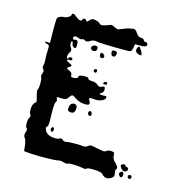

<svg xmlns="http://www.w3.org/2000/svg" viewBox="-112 -778 940 978"><g transform="rotate(15 358.0 -289.0)"><path d="M450 -670Q470 -674 473 -674Q485 -674 495 -657Q505 -640 520 -640Q535 -640 537 -633Q541 -625 549 -625Q557 -625 560 -618Q563 -611 558 -606Q552 -600 526 -600H500L497 -581Q494 -561 484 -559Q481 -558 454 -558Q326 -558 302 -564Q289 -566 274 -556Q258 -546 248 -553Q238 -559 234 -555Q230 -551 215 -556Q204 -560 197 -560Q187 -560 187 -550Q187 -542 193 -542Q195 -542 199 -543Q203 -544 205 -544Q211 -544 212 -540Q216 -535 216 -519Q216 -506 212 -503Q207 -500 199.5 -506.5Q192 -513 192 -521Q192 -531 187 -531Q182 -531 182 -521Q182 -508 190 -497Q198 -486 190 -474Q182 -463 182 -450Q182 -441 187 -441Q192 -441 192 -446Q192 -451 202 -451Q208 -451 210.5 -447.5Q213 -444 211 -440Q209 -436 203 -436H191Q187 -436 187 -431Q187 -427 201.5 -421Q216 -415 216 -411Q216 -406 207 -402Q198 -398 198 -393Q198 -388 212 -383Q227 -378 227 -365Q227 -357 229.5 -355Q232 -353 245 -354Q264 -355 264 -365Q264 -375 290 -376Q316 -377 316 -370Q316 -362 337 -362Q356 -362 369 -351Q381 -340 391 -346Q401 -352 405 -350Q410 -348 410 -338Q410 -321 400 -317Q392 -312 392 -310Q392 -306 408 -306H413Q424 -307 427 -305.5Q430 -304 429 -299Q428 -289 413.5 -282Q399 -275 381 -275Q374 -275 370 -276Q346 -279 346 -272Q346 -269 351.5 -259.5Q357 -250 354 -245Q352 -239 336 -239Q303 -239 279 -256Q266 -266 260 -266Q254 -266 244 -251Q235 -237 220 -237H207Q204 -237 200 -237.5Q196 -238 195 -238Q185 -238 185 -234Q185 -233 187.5 -228Q190 -223 190 -220Q190 -216 187 -212Q181 -204 181 -163Q181 -154 181.5 -136Q182 -118 182 -110Q182 -82 178 -81Q172 -78 172 -71Q172 -61 183 -48Q199 -32 233 -32Q246 -32 254 -37Q263 -43 271 -34Q279 -25 296 -30Q310 -32 335 -32H353Q379 -30 382 -30Q395 -30 402 -37Q411 -44 417 -44Q424 -44 451 -38Q480 -32 487 -32Q493 -32 500 -37Q509 -45 525 -43Q537 -42 539.5 -39Q542 -36 542 -24Q542 -7 562 12Q580 30 574 37Q567 44 571 62Q572 66 572 72Q572 81 559 89Q547 96 538 96Q522 96 511 82Q502 71 451 71Q431 71 427 75Q420 82 407 78Q382 73 353 73Q332 73 327 76Q323 78 320 78Q315 78 302.5 74.5Q290 71 285 71Q284 71 282 72H281Q266 77 184 77Q150 77 124 75L95 72L92 43Q88 13 80 5Q72 -4 78 -23Q84 -41 77 -45Q71 -48 71 -69Q71 -93 78 -101Q84 -108 76 -119Q72 -124 72 -139Q72 -170 85 -180Q91 -184 91 -190Q91 -194 85 -215Q80 -233 80 -242Q80 -247 82 -251Q86 -261 86 -282Q86 -308 81 -316Q78 -323 83 -335Q89 -348 81 -357Q73 -366 77 -375Q81 -384 79 -404Q78 -413 78 -429Q78 -451 79 -469Q80 -484 70 -485Q57 -487 55 -492Q54 -494 58 -495Q60 -496 65 -495L80 -494L79 -561Q79 -612 80.5 -621Q82 -630 91 -634Q103 -640 112 -640Q124 -640 136 -646.5Q148 -653 149 -660Q150 -669 157 -669Q162 -669 176 -657Q191 -645 200 -645Q206 -645 209 -652Q211 -659 218.5 -659Q226 -659 229 -651Q232 -643 243 -656Q252 -668 262 -668Q269 -668 273 -667Q292 -663 297 -657Q302 -650 312 -650Q320 -650 341 -658Q354 -664 360 -664Q364 -664 378 -657Q390 -651 395 -651Q399 -651 414 -657Q436 -667 450 -670ZM515 -583Q520 -594 523 -594Q527 -594 538 -577Q546 -563 546 -557Q546 -553 541 -553Q536 -553 533 -554Q513 -560 513 -574Q513 -577 515 -583ZM291 -533Q297 -541 309 -541Q321 -541 321 -529Q321 -516 310 -513Q308 -512 304 -512Q297 -512 292.5 -516.5Q288 -521 288 -526Q288 -530 291 -533ZM395 -534Q395 -541 409 -541Q420 -541 422 -535Q424 -527 420.5 -519Q417 -511 410 -511Q395 -511 395 -534ZM343 -511Q344 -514 348 -514Q353 -514 359 -509Q365 -504 365 -499Q365 -489 355.5 -488Q346 -487 343 -496Q341 -506 343 -511ZM341 -427Q346 -427 348 -420.5Q350 -414 346 -410Q341 -405 335 -410Q329 -415 333 -421Q337 -427 341 -427ZM399 -373Q402 -376 406 -376.5Q410 -377 412.5 -374.5Q415 -372 415 -369Q415 -362 405 -362Q388 -362 399 -373ZM271 -225 280 -228Q284 -226 288 -225Q296 -222 296 -206Q296 -194 290 -186Q286 -180 276 -180Q256 -180 256 -193Q256 -221 271 -225ZM364 -210Q368 -214 373 -210.5Q378 -207 379 -199Q380 -188 371 -188Q363 -188 360.5 -196Q358 -204 364 -210ZM198 -76Q202 -84 206 -84Q211 -84 213 -77Q215 -70 211 -64Q207 -56 200 -63Q196 -69 198 -76ZM614 10Q614 15 621 15Q628 15 630 22Q632 29 627 34Q621 40 614 40Q607 40 598.5 31Q590 22 590 15Q590 10 596 7.5Q602 5 608 5.5Q614 6 614 10ZM594 51Q601 43 607.5 45Q614 47 614 57Q614 73 605 73Q600 73 596 67Q589 57 594 51ZM648 50Q658 50 658 60Q658 70 648 70Q639 70 639 60Q639 50 648 50Z"/></g></svg>

Font: Senatorium Sm3
Style: Regular
Weight: 400
Designer: crossinguard
Version: Version 001.006